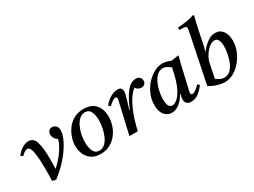

<svg xmlns="http://www.w3.org/2000/svg" viewBox="-72 -1359 2623 1979"><g transform="rotate(-30 1239.5 -370.0)"><path d="M131 0Q133 -36 133 -69.5Q133 -103 133 -134Q133 -216 128 -278.5Q123 -341 110 -377Q97 -413 73 -413Q61 -413 42 -402.5Q23 -392 0 -368Q-7 -373 -12.5 -378Q-18 -383 -23 -389Q13 -433 51 -454.5Q89 -476 123 -476Q184 -476 205 -406Q226 -336 226 -214Q226 -185 225.5 -150.5Q225 -116 224 -88Q274 -132 311 -179Q348 -226 371 -269Q394 -312 401 -342Q375 -358 363.5 -379.5Q352 -401 352 -421Q352 -445 366.5 -462.5Q381 -480 406 -480Q429 -480 449 -462Q469 -444 469 -405Q469 -360 436 -291Q403 -222 337.5 -143Q272 -64 175 11Q167 11 153 7.5Q139 4 131 0Z M968 -284Q968 -233 951.5 -181Q935 -129 902 -85.5Q869 -42 820 -15Q771 12 707 12Q653 12 616.5 -7Q580 -26 558 -56Q536 -86 526.5 -121.5Q517 -157 517 -190Q517 -233 532.5 -283Q548 -333 580 -378Q612 -423 662 -451.5Q712 -480 781 -480Q846 -480 887.5 -453.5Q929 -427 948.5 -382.5Q968 -338 968 -284ZM862 -300Q862 -362 842.5 -402.5Q823 -443 777 -443Q741 -443 712.5 -419Q684 -395 664 -355Q644 -315 633.5 -267.5Q623 -220 623 -172Q623 -110 643.5 -67.5Q664 -25 711 -25Q748 -25 776 -50Q804 -75 823 -116Q842 -157 852 -205.5Q862 -254 862 -300Z M1152 0H1052L1134 -355Q1141 -384 1141 -393Q1141 -417 1123 -417Q1109 -417 1086.5 -401.5Q1064 -386 1042 -363Q1035 -368 1029.5 -373Q1024 -378 1019 -384Q1059 -431 1102 -454.5Q1145 -478 1182 -478Q1215 -478 1226 -462.5Q1237 -447 1237 -426Q1237 -413 1233 -395.5Q1229 -378 1217 -337L1185 -234L1191 -233Q1243 -358 1293 -419Q1343 -480 1401 -480Q1436 -480 1450.5 -462Q1465 -444 1465 -423Q1465 -398 1449 -384Q1433 -370 1411 -370Q1395 -370 1377 -378.5Q1359 -387 1347 -406Q1316 -386 1280 -333.5Q1244 -281 1210.5 -197.5Q1177 -114 1152 0Z M1555 11Q1524 11 1496 -5.5Q1468 -22 1451 -57Q1434 -92 1434 -147Q1434 -215 1460 -275Q1486 -335 1528 -381Q1570 -427 1620.5 -453.5Q1671 -480 1720 -480Q1739 -480 1763 -474.5Q1787 -469 1813 -456Q1834 -459 1856.5 -462Q1879 -465 1903 -469L1906 -465Q1894 -423 1885 -385.5Q1876 -348 1867 -309L1821 -111Q1820 -104 1817 -93Q1814 -82 1814 -72Q1814 -63 1818 -57Q1822 -51 1832 -51Q1849 -51 1875 -69Q1901 -87 1922 -113Q1935 -104 1945 -93Q1911 -48 1872 -18Q1833 12 1784 12Q1747 12 1731 -6.5Q1715 -25 1715 -53Q1715 -80 1726 -115H1721Q1684 -51 1641.5 -20Q1599 11 1555 11ZM1787 -393Q1766 -412 1743 -423.5Q1720 -435 1696 -435Q1659 -435 1630 -408Q1601 -381 1581 -338.5Q1561 -296 1551 -247.5Q1541 -199 1541 -155Q1541 -95 1557 -73.5Q1573 -52 1595 -52Q1621 -52 1652.5 -77.5Q1684 -103 1714.5 -159.5Q1745 -216 1767 -309Z M2005 -46 2122 -617Q2125 -631 2127 -643Q2129 -655 2129 -662Q2129 -681 2111.5 -685.5Q2094 -690 2046 -691Q2045 -698 2044.5 -704.5Q2044 -711 2045 -718Q2098 -722 2149.5 -729.5Q2201 -737 2239 -752L2252 -745Q2242 -711 2231 -662.5Q2220 -614 2210 -565L2181 -424L2166 -364H2170Q2207 -414 2252 -447Q2297 -480 2347 -480Q2403 -480 2435.5 -436Q2468 -392 2468 -321Q2468 -258 2444 -199Q2420 -140 2379.5 -92.5Q2339 -45 2289 -17Q2239 11 2186 11Q2145 11 2095.5 -4.5Q2046 -20 2005 -46ZM2145 -242 2110 -71Q2133 -53 2156.5 -42.5Q2180 -32 2203 -32Q2244 -32 2274 -60.5Q2304 -89 2323 -133Q2342 -177 2351 -225.5Q2360 -274 2360 -314Q2360 -417 2302 -417Q2278 -417 2253.5 -401.5Q2229 -386 2206.5 -360Q2184 -334 2167.5 -303Q2151 -272 2145 -242Z"/></g></svg>

Font: Tiro Telugu
Style: Italic
Weight: 400
Italic angle: -11°
Designer: Telugu: John Hudson & Fiona Ross, assisted by Kaja Sojewska. Latin: John Hudson with Paul Hanslow, assisted by Kaja Soje
Foundry: Tiro Typeworks Ltd.
Version: Version 1.52